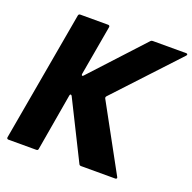

<svg xmlns="http://www.w3.org/2000/svg" viewBox="-133 -897 1033 1031"><g transform="rotate(20 383.5 -381.5)"><path d="M191 -9Q190 0 180 0H21Q16 0 13.5 -3Q11 -6 12 -11L143 -754Q145 -763 154 -763H313Q318 -763 320.5 -760Q323 -757 322 -752L272 -467V-464Q272 -459 275.5 -458Q279 -457 283 -462L556 -758Q560 -763 568 -763H759Q765 -763 766.5 -759.5Q768 -756 764 -751L436 -399Q430 -392 434 -385L638 -12L640 -7Q640 -4 637.5 -2Q635 0 631 0H436Q427 0 424 -7L260 -336Q257 -342 253 -342Q248 -342 247 -335Z"/></g></svg>

Font: Open Sauce Two Black Italic
Style: Regular
Weight: 900
Italic angle: -10°
Designer: Alfredo Marco Pradil
Foundry: Creative Sauce Fz LLC
Version: Version 1.477